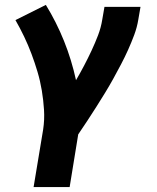

<svg xmlns="http://www.w3.org/2000/svg" viewBox="-20 -548 640 783"><path d="M117 215 156 -20Q162 -60 159.5 -100Q157 -140 150.5 -179Q144 -218 133 -255Q122 -292 108.5 -328Q95 -364 78.5 -398.5Q62 -433 43 -466L167 -528Q210 -458 241 -381Q272 -304 290 -221Q307 -250 323 -280.5Q339 -311 353.5 -342Q368 -373 380 -404.5Q392 -436 397 -468L406 -520H553L544 -468Q539 -437 527.5 -406Q516 -375 502.5 -345Q489 -315 473.5 -285.5Q458 -256 442 -227Q426 -198 408.5 -169.5Q391 -141 373 -112.5Q355 -84 336.5 -56Q318 -28 299 0L264 215Z"/></svg>

Font: Iosevka SS04 Hv Ex Obl
Style: Regular
Weight: 900
Width: 7
Italic angle: -9°
Monospace: yes
Designer: Belleve Invis
Foundry: Belleve Invis
Version: Version 19.0.0; ttfautohint (v1.8.4)